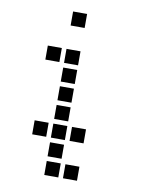

<svg xmlns="http://www.w3.org/2000/svg" viewBox="-95 -757 789 1012"><g transform="rotate(10 300.0 -250.5)"><path d="M214 -688Q213 -688 213 -688Q213 -688 213 -687V-614Q213 -613 213 -613Q213 -613 214 -613H287Q288 -613 288 -613Q288 -613 288 -614V-687Q288 -688 288 -688Q288 -688 287 -688ZM114 -488Q113 -488 113 -488Q113 -488 113 -487V-414Q113 -413 113 -413Q113 -413 114 -413H187Q188 -413 188 -413Q188 -413 188 -414V-487Q188 -488 188 -488Q188 -488 187 -488ZM214 -488Q213 -488 213 -488Q213 -488 213 -487V-414Q213 -413 213 -413Q213 -413 214 -413H287Q288 -413 288 -413Q288 -413 288 -414V-487Q288 -488 288 -488Q288 -488 287 -488ZM214 -388Q213 -388 213 -388Q213 -388 213 -387V-314Q213 -313 213 -313Q213 -313 214 -313H287Q288 -313 288 -313Q288 -313 288 -314V-387Q288 -388 288 -388Q288 -388 287 -388ZM214 -288Q213 -288 213 -288Q213 -288 213 -287V-214Q213 -213 213 -213Q213 -213 214 -213H287Q288 -213 288 -213Q288 -213 288 -214V-287Q288 -288 288 -288Q288 -288 287 -288ZM214 -188Q213 -188 213 -188Q213 -188 213 -187V-114Q213 -113 213 -113Q213 -113 214 -113H287Q288 -113 288 -113Q288 -113 288 -114V-187Q288 -188 288 -188Q288 -188 287 -188ZM114 -88Q113 -88 113 -88Q113 -88 113 -87V-14Q113 -13 113 -13Q113 -13 114 -13H187Q188 -13 188 -13Q188 -13 188 -14V-87Q188 -88 188 -88Q188 -88 187 -88ZM214 -88Q213 -88 213 -88Q213 -88 213 -87V-14Q213 -13 213 -13Q213 -13 214 -13H287Q288 -13 288 -13Q288 -13 288 -14V-87Q288 -88 288 -88Q288 -88 287 -88ZM314 -88Q313 -88 313 -88Q313 -88 313 -87V-14Q313 -13 313 -13Q313 -13 314 -13H387Q388 -13 388 -13Q388 -13 388 -14V-87Q388 -88 388 -88Q388 -88 387 -88ZM214 12Q213 12 213 12Q213 12 213 13V86Q213 87 213 87Q213 87 214 87H287Q288 87 288 87Q288 87 288 86V13Q288 12 288 12Q288 12 287 12ZM214 112Q213 112 213 112Q213 112 213 113V186Q213 187 213 187Q213 187 214 187H287Q288 187 288 187Q288 187 288 186V113Q288 112 288 112Q288 112 287 112ZM314 112Q313 112 313 112Q313 112 313 113V186Q313 187 313 187Q313 187 314 187H387Q388 187 388 187Q388 187 388 186V113Q388 112 388 112Q388 112 387 112Z"/></g></svg>

Font: Doto
Style: Bold
Weight: 700
Monospace: yes
Version: Version 1.000